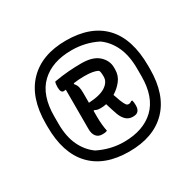

<svg xmlns="http://www.w3.org/2000/svg" viewBox="-127 -900 854 839"><g transform="rotate(-30 300.0 -480.5)"><path d="M300 -760Q425 -760 491 -690.5Q557 -621 557 -484V-469Q557 -339 489.5 -270Q422 -201 299 -201Q175 -201 109 -271Q43 -341 43 -474V-489Q43 -620 110.5 -690Q178 -760 300 -760ZM300 -711Q202 -711 146.5 -658Q91 -605 91 -498V-461Q91 -397 112 -352Q133 -307 171 -280Q201 -265 233.5 -257Q266 -249 300 -249Q398 -249 453.5 -302Q509 -355 509 -460V-498Q509 -563 488 -608.5Q467 -654 429 -681Q369 -711 300 -711ZM309 -640Q367 -640 395.5 -614Q424 -588 424 -553V-543Q424 -512 405.5 -488.5Q387 -465 362 -450Q365 -441 368.5 -432Q372 -423 374 -416Q383 -394 388 -388Q393 -382 400 -382Q408 -382 415 -388H421Q424 -378 424 -362Q424 -325 391 -325H387Q351 -325 333 -372Q328 -385 323.5 -400.5Q319 -416 314 -431Q300 -428 288 -428H282Q267 -428 258 -434H252V-403Q252 -364 259 -329Q252 -326 246 -325.5Q240 -325 234 -325Q214 -325 203.5 -338.5Q193 -352 193 -375V-574Q187 -573 182 -573Q167 -573 167 -602Q167 -619 171 -628Q211 -635 244.5 -637.5Q278 -640 309 -640ZM252 -523V-474Q310 -477 337.5 -495.5Q365 -514 365 -540V-547Q365 -555 364 -561.5Q363 -568 360 -573Q339 -585 293 -585Q277 -585 263 -584Q249 -583 237 -581V-576Q246 -566 249 -554.5Q252 -543 252 -523Z"/></g></svg>

Font: Recursive Mn Csl St
Style: Regular
Weight: 400
Monospace: yes
Version: Version 1.079;hotconv 1.0.112;makeotfexe 2.5.65598; ttfautoh